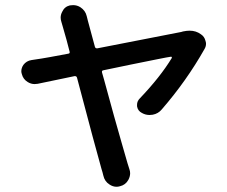

<svg xmlns="http://www.w3.org/2000/svg" viewBox="-20 -630 868 734"><path d="M598.6 -211.9Q585 -195.3 563.5 -191.4Q557.6 -190.4 551.8 -190.4Q536.1 -190.4 522.5 -198.2Q506.8 -206.1 503.9 -223.6Q503.9 -226.6 503.9 -229.5Q503.9 -243.2 514.6 -253.9Q592.8 -335.9 636.7 -408.2Q637.7 -410.2 636.2 -412.1Q634.8 -414.1 632.8 -413.1Q624 -412.1 580.1 -403.3Q536.1 -394.5 481 -383.3Q425.8 -372.1 375 -361.3Q368.2 -360.4 370.1 -352.5Q373 -343.8 377.9 -325.2Q402.3 -235.4 415.5 -188Q428.7 -140.6 445.3 -83Q461.9 -25.4 467.8 -4.9Q470.7 2.9 474.6 16.6Q477.5 24.4 477.5 32.2Q477.5 44.9 470.7 57.6Q460 77.1 438.5 82Q431.6 84 425.8 84Q411.1 84 398.4 75.2Q379.9 63.5 375 41Q372.1 28.3 368.2 16.6Q346.7 -58.6 274.4 -333Q272.5 -339.8 264.6 -338.9Q198.2 -325.2 124 -309.6Q118.2 -308.6 112.3 -308.6Q98.6 -308.6 85.9 -316.4Q68.4 -327.1 63.5 -346.7Q61.5 -352.5 61.5 -357.4Q61.5 -370.1 69.3 -381.8Q81.1 -397.5 100.6 -400.4Q113.3 -402.3 138.7 -406.2Q147.5 -407.2 241.2 -424.8Q248 -425.8 246.1 -432.6Q236.3 -472.7 218.8 -532.2Q216.8 -539.1 214.8 -545.9Q211.9 -554.7 211.9 -562.5Q211.9 -574.2 217.8 -585Q226.6 -604.5 247.1 -609.4Q252.9 -610.4 259.8 -610.4Q274.4 -610.4 287.1 -602.5Q306.6 -589.8 311.5 -568.4Q312.5 -565.4 313.5 -560.5Q314.5 -555.7 315.4 -552.7L342.8 -451.2Q344.7 -444.3 352.5 -445.3Q644.5 -502 672.9 -507.8Q675.8 -508.8 679.7 -509.8Q693.4 -512.7 705.1 -512.7Q729.5 -512.7 748 -499Q761.7 -490.2 765.6 -473.6Q767.6 -467.8 767.6 -462.9Q767.6 -452.1 761.7 -442.4Q693.4 -321.3 598.6 -211.9Z"/></svg>

Font: Gen Jyuu Gothic P Medium
Style: Regular
Weight: 500
Designer: [Source Han Sans]
Ryoko NISHIZUKA  (kana & ideographs); Paul D. Hunt (Latin, Greek & Cyrillic); Wenlong ZHANG  (bopomofo
Version: Version 1.002.20150607